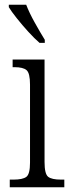

<svg xmlns="http://www.w3.org/2000/svg" viewBox="-20 -786 300 806"><path d="M21 0V-32H37Q75 -32 90.5 -43.5Q106 -55 106 -103V-431Q106 -479 91.5 -491.5Q77 -504 41 -504H33V-536H167V-106Q167 -56 182 -44Q197 -32 236 -32H250V0ZM146 -606Q125 -624 99 -652.5Q73 -681 50 -710Q27 -739 17 -756V-766H90Q103 -732 126.5 -690Q150 -648 168 -619V-606Z"/></svg>

Font: Noto Serif Lao Condensed Light
Style: Regular
Weight: 300
Width: 3
Designer: Monotype Design Team
Foundry: Monotype Imaging Inc.
Version: Version 2.003; ttfautohint (v1.8.4.7-5d5b)